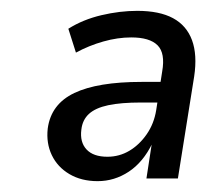

<svg xmlns="http://www.w3.org/2000/svg" viewBox="-20 -734 380 354"><path d="M160 -400Q130 -400 108 -413Q86 -426 75.5 -448Q65 -470 68 -497Q74 -542 117 -562.5Q160 -583 241 -583H285L280 -545H240Q203 -545 179.5 -540Q156 -535 144 -524Q132 -513 130 -495Q127 -472 139.5 -458.5Q152 -445 178 -445Q200 -445 218.5 -456Q237 -467 250.5 -486.5Q264 -506 268 -531L279 -602Q285 -636 270.5 -650.5Q256 -665 222 -665Q197 -665 170.5 -657.5Q144 -650 120 -637L106 -681Q133 -698 167 -706Q201 -714 233 -714Q274 -714 299 -700.5Q324 -687 334 -660Q344 -633 338 -593L308 -405H250L260 -470H261Q244 -435 217.5 -417.5Q191 -400 160 -400Z"/></svg>

Font: Nunito Sans 10pt SemiCondensed Medium
Style: Italic
Weight: 500
Width: 4
Italic angle: -9°
Designer: Vernon Adams
Foundry: Vernon Adams
Version: Version 3.101;gftools[0.9.27]